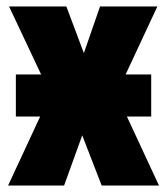

<svg xmlns="http://www.w3.org/2000/svg" viewBox="-20 -573 516 593"><path d="M107 -343 8 -553H185L239 -409L289 -553H466L368 -343H447V-213H372L471 0H294L234 -155L178 0H5L104 -213H29V-343Z"/></svg>

Font: Noto Sans UI CondBlack
Style: Regular
Weight: 900
Width: 3
Designer: Monotype Design Team
Foundry: Monotype Imaging Inc.
Version: Version 1.001